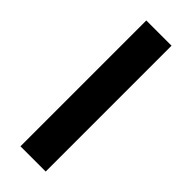

<svg xmlns="http://www.w3.org/2000/svg" viewBox="-237 -739 767 767"><g transform="rotate(45 146.5 -355.5)"><path d="M217.8 0H75.2V-710.9H217.8Z"/></g></svg>

Font: Roboto Web
Style: Bold
Weight: 700
Designer: Google
Version: Version 1.200310; 2013